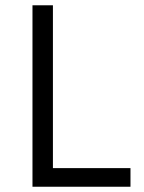

<svg xmlns="http://www.w3.org/2000/svg" viewBox="-20 -710 546 730"><path d="M476.1 0H103.5V-689.9H181.2V-70.8H476.1Z"/></svg>

Font: Acari Sans
Style: Regular
Weight: 400
Designer: Alfredo Marco Pradil and Stefan Peev
Foundry: Hanken Design Co.
Version: Version 1.045;February 4, 2021;FontCreator 13.0.0.2655 64-bi